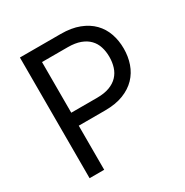

<svg xmlns="http://www.w3.org/2000/svg" viewBox="-167 -864 968 1002"><g transform="rotate(-30 317.5 -363.5)"><path d="M88.1 -727.3H333.8Q397.7 -727.3 444.4 -709.3Q491.1 -691.4 521.5 -660.3Q551.8 -629.3 566.4 -587.4Q581 -545.5 581 -497.2Q581 -448.9 566.4 -406.8Q551.8 -364.7 521.7 -333.3Q491.5 -301.8 445.1 -283.7Q398.8 -265.6 335.2 -265.6H176.1V0H88.1ZM332.4 -343.8Q376.1 -343.8 407 -355.5Q437.9 -367.2 457.2 -387.8Q476.6 -408.4 485.4 -436.4Q494.3 -464.5 494.3 -497.2Q494.3 -529.8 485.4 -557.7Q476.6 -585.6 457 -605.8Q437.5 -626.1 406.4 -637.6Q375.4 -649.1 331 -649.1H176.1V-343.8Z"/></g></svg>

Font: Fast_Sans
Style: Regular
Weight: 400
Designer: Rasmus Andersson
Foundry: rsms
Version: Version 3.018;git-588b23468